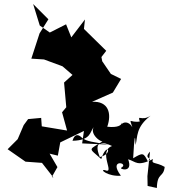

<svg xmlns="http://www.w3.org/2000/svg" viewBox="-20 -877 840 956"><path d="M714 0 727 -122C689 -82 751 -92 716 -74C694 -117 692 -118 643 -89C649 -200 653 -217 655 -155C666 -195 655 -244 730 -301C683 -270 664 -311 676 -272C626 -264 622 -297 639 -243C613 -291 562 -255 593 -240C571 -304 623 -234 514 -246C537 -311 521 -375 438 -370L542 -416L583 -484L532 -509L489 -572L485 -593L509 -624L398 -733L403 -780L335 -691L309 -756L228 -715L178 -750L145 -857L221 -781L177 -711L136 -585L199 -581L291 -547L341 -504L299 -466L310 -343L289 -318L314 -227L188 -248L185 -290L120 -284L98 -254L68 -184L18 -134L107 -72L189 -66L246 7L238 4L266 -45L227 -112L268 -102L280 -168L398 -225L389 -163L521 -157C447 -169 407 -173 390 -191C407 -163 361 -244 341 -176C436 -178 427 -223 447 -244C422 -206 501 -149 505 -182C417 -125 417 -146 484 -85C513 -176 547 -111 477 -95C442 -181 494 -171 538 -150C465 -124 557 -6 502 -30C473 -35 518 3 582 -2C516 -90 626 -66 584 -42C570 -36 645 -12 618 -84C658 -72 662 -46 742 -85C731 -58 755 -72 800 -46C794 9 763 -20 761 59L715 49Z"/></svg>

Font: Hussar Lance
Style: ExBd
Weight: 700
Foundry: Cannot Into Space Fonts, PlusOne Fonts
Version: Version 2.270